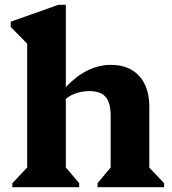

<svg xmlns="http://www.w3.org/2000/svg" viewBox="-20 -785 720 805"><path d="M32 0V-17L94 -83V-602L25 -672V-694L225 -765H256V-420Q344 -513 445 -513Q521 -513 563.5 -466.5Q606 -420 606 -338V-82L668 -17V0H389V-17L444 -83V-300Q444 -354 423 -378.5Q402 -403 355 -403Q298 -403 256 -371V-83L312 -17V0Z"/></svg>

Font: Platypi
Style: Bold
Weight: 700
Designer: David Sargent
Foundry: Bolt Cutter Type
Version: Version 1.200; ttfautohint (v1.8.4.7-5d5b)